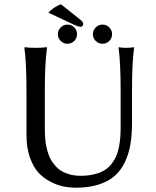

<svg xmlns="http://www.w3.org/2000/svg" viewBox="-20 -869 732 899"><path d="M544.9 -444.8Q544.9 -573.7 535.2 -645L537.1 -647.9Q547.4 -645 571.8 -645Q581.5 -645 590.3 -645.8Q599.1 -646.5 603 -647.5L606.9 -647.9L607.9 -645Q598.1 -578.6 598.1 -444.8V-294.9Q598.1 -238.8 590.8 -194.3Q583.5 -149.9 565.2 -110.8Q546.9 -71.8 517.6 -45.9Q488.3 -20 442.6 -5.1Q397 9.8 336.9 9.8Q306.6 9.8 277.8 4.2Q249 -1.5 216.6 -18.1Q184.1 -34.7 159.9 -60.8Q135.7 -86.9 119.9 -132.1Q104 -177.2 104 -235.8V-444.8Q104 -573.7 94.2 -645L96.2 -647.9Q112.8 -645 147 -645Q162.6 -645 175.5 -645.8Q188.5 -646.5 193.8 -647.5L199.2 -647.9L200.2 -645Q189.9 -575.2 189.9 -444.8V-269Q189.9 -255.4 190.2 -246.8Q190.4 -238.3 191.9 -219.5Q193.4 -200.7 196 -187Q198.7 -173.3 204.6 -154.1Q210.4 -134.8 218.5 -120.8Q226.6 -106.9 239.7 -92Q252.9 -77.1 269 -67.6Q285.2 -58.1 307.9 -52Q330.6 -45.9 357.9 -45.9Q393.1 -45.9 421.4 -53Q449.7 -60.1 469 -71.8Q488.3 -83.5 502.4 -101.8Q516.6 -120.1 524.7 -138.9Q532.7 -157.7 537.4 -182.6Q542 -207.5 543.5 -228.8Q544.9 -250 544.9 -276.9ZM428.2 -677.2Q415 -690.4 415 -709Q415 -727.5 428.2 -740.7Q441.4 -753.9 460 -753.9Q478.5 -753.9 491.7 -740.7Q504.9 -727.5 504.9 -709Q504.9 -690.4 491.7 -677.2Q478.5 -664.1 460 -664.1Q441.4 -664.1 428.2 -677.2ZM264.2 -677.2Q251 -690.4 251 -709Q251 -727.5 264.2 -740.7Q277.3 -753.9 295.9 -753.9Q314.5 -753.9 327.6 -740.7Q340.8 -727.5 340.8 -709Q340.8 -690.4 327.6 -677.2Q314.5 -664.1 295.9 -664.1Q277.3 -664.1 264.2 -677.2ZM265.1 -849.1 357.9 -775.4Q369.6 -765.6 369.6 -756.8Q369.6 -751.5 366.2 -747.6Q362.8 -743.7 357.9 -743.7Q346.2 -743.7 325.2 -753.9L206.5 -809.6Q230 -835.4 265.1 -849.1Z"/></svg>

Font: Linux Biolinum
Style: Regular
Weight: 400
Designer: Philipp H. Poll
Foundry: Philipp H. Poll
Version: Version 0.6.4